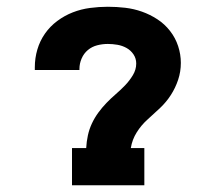

<svg xmlns="http://www.w3.org/2000/svg" viewBox="-20 -548 640 568"><path d="M193 0V-110H235Q236 -129 240 -147.5Q244 -166 252 -183Q260 -200 271 -215Q282 -230 295 -243.5Q308 -257 322.5 -269.5Q337 -282 350 -295.5Q363 -309 373 -325.5Q383 -342 383 -360Q383 -375 375 -387Q367 -399 354.5 -406Q342 -413 327.5 -415.5Q313 -418 299 -418Q283 -418 267.5 -414Q252 -410 240 -400Q228 -390 221.5 -375Q215 -360 215 -344V-341H83V-349Q83 -376 90.5 -401.5Q98 -427 113 -448.5Q128 -470 149.5 -486Q171 -502 195.5 -511.5Q220 -521 246.5 -524.5Q273 -528 299 -528Q325 -528 350.5 -525Q376 -522 400 -513.5Q424 -505 445.5 -491Q467 -477 483 -456.5Q499 -436 507 -411.5Q515 -387 515 -362Q515 -336 507 -312Q499 -288 485.5 -267Q472 -246 453.5 -228.5Q435 -211 416.5 -194.5Q398 -178 384.5 -156.5Q371 -135 367 -110H407V0Z"/></svg>

Font: Iosevka Etoile Extrabold
Style: Regular
Weight: 800
Designer: Belleve Invis
Foundry: Belleve Invis
Version: Version 22.1.2; ttfautohint (v1.8.4)